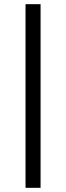

<svg xmlns="http://www.w3.org/2000/svg" viewBox="-20 -770 316 918"><path d="M102 -750H174V128H102Z"/></svg>

Font: Roboto Serif 28pt
Style: Regular
Weight: 400
Designer: Greg Gazdowicz
Foundry: Commercial Type
Version: Version 1.008